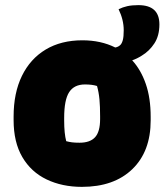

<svg xmlns="http://www.w3.org/2000/svg" viewBox="-20 -716 641 748"><path d="M301 -559Q373 -559 429 -531Q441 -533 449 -541Q455 -547 458.5 -560Q462 -573 462 -598Q462 -639 442 -680Q458 -688 476 -692Q494 -696 519 -696Q601 -696 601 -621Q601 -577 581.5 -547Q562 -517 532 -499Q513 -487 495 -481Q529 -444 548 -389Q567 -334 567 -261V-247Q567 -126 495.5 -57Q424 12 299 12Q222 12 161.5 -17Q101 -46 67 -104Q33 -162 33 -248V-262Q33 -354 65.5 -420.5Q98 -487 158 -523Q218 -559 301 -559ZM311 -387Q269 -387 249.5 -357Q230 -327 230 -257V-246Q230 -221 232 -201Q234 -181 238 -166Q249 -163 260.5 -161.5Q272 -160 290 -160Q331 -160 350.5 -181.5Q370 -203 370 -252V-263Q370 -301 367.5 -328.5Q365 -356 358 -381Q339 -387 311 -387Z"/></svg>

Font: Recursive Mn Csl St Blk
Style: Regular
Weight: 900
Monospace: yes
Version: Version 1.079;hotconv 1.0.112;makeotfexe 2.5.65598; ttfautoh